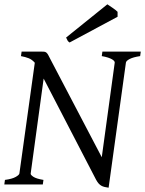

<svg xmlns="http://www.w3.org/2000/svg" viewBox="-20 -854 672 889"><path d="M628.9 -594.2Q596.7 -589.4 580.3 -580.8Q564 -572.3 563 -564L482.9 15.1Q472.7 13.7 464.4 11.7Q456.1 9.8 449.2 5.9Q442.4 2 436.5 -4.6Q430.7 -11.2 424.8 -22L182.1 -490.2L122.1 -50.8Q120.6 -44.9 134.3 -35.6Q147.9 -26.4 181.2 -21L178.2 0H0L2.9 -21Q36.1 -25.4 52.5 -34.7Q68.8 -43.9 69.8 -50.8L141.1 -563.5Q128.4 -578.1 113.3 -584.2Q98.1 -590.3 77.1 -594.2L80.1 -615.2H167Q177.7 -615.2 183.8 -614.7Q189.9 -614.3 194.6 -610.6Q199.2 -606.9 203.4 -599.1Q207.5 -591.3 214.8 -577.1L451.2 -126L511.2 -564Q511.7 -566.9 508.8 -571Q505.9 -575.2 498.8 -579.3Q491.7 -583.5 480 -587.4Q468.3 -591.3 451.2 -594.2L454.1 -615.2H631.8ZM524.4 -776.4 302.2 -657.2Q295.4 -661.6 293 -666Q290.5 -670.4 286.1 -680.2L477.1 -834Q481.4 -831.1 488 -826.7Q494.6 -822.3 501.7 -817.4Q508.8 -812.5 515.1 -807.6Q521.5 -802.7 524.4 -799.3Z"/></svg>

Font: GentiumAlt
Style: Italic
Weight: 400
Italic angle: -7°
Designer: J. Victor Gaultney
Version: Version 1.02; 2005; OFL release